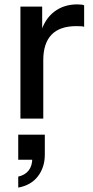

<svg xmlns="http://www.w3.org/2000/svg" viewBox="-20 -540 423 874"><path d="M73 0V-510H172V-383H177V0ZM177 -266 164 -387Q182 -452 226 -486Q270 -520 331 -520Q354 -520 363 -516V-418Q358 -420 349 -420.5Q340 -421 327 -421Q252 -421 214.5 -382Q177 -343 177 -266ZM63 314V264Q94 257 110.5 236Q127 215 127 180L164 187H63V73H184V164Q184 221 153 262Q122 303 63 314Z"/></svg>

Font: Instrument Sans Medium
Style: Regular
Weight: 500
Designer: Rodrigo Fuenzalida
Foundry: fragTYPE
Version: Version 1.000;gftools[0.9.28]